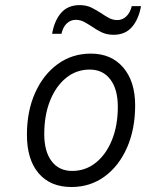

<svg xmlns="http://www.w3.org/2000/svg" viewBox="-20 -738 586 770"><path d="M266.5 12Q182 12 135 -43Q88 -98 88 -197.5Q88 -292.5 121 -366Q154 -439.5 211.8 -481.2Q269.5 -523 344.5 -523Q426.5 -523 474.2 -467.2Q522 -411.5 522 -315.5Q522 -219.5 489.2 -145.5Q456.5 -71.5 399 -29.8Q341.5 12 266.5 12ZM269.5 -52.5Q323 -52.5 364.2 -85.5Q405.5 -118.5 429 -176.5Q452.5 -234.5 452.5 -309.5Q452.5 -380 422.5 -419.5Q392.5 -459 340 -459Q286.5 -459 245.5 -426Q204.5 -393 181 -334.8Q157.5 -276.5 157.5 -200.5Q157.5 -130.5 187 -91.5Q216.5 -52.5 269.5 -52.5ZM435.5 -598.5Q407.5 -598.5 386 -609.2Q364.5 -620 348.5 -631.5Q334 -641 318.2 -649.8Q302.5 -658.5 283.5 -658.5Q263.5 -658.5 248 -644.2Q232.5 -630 226.5 -602.5H189Q198 -655 225 -686.2Q252 -717.5 299.5 -717.5Q327.5 -717.5 348.8 -706.5Q370 -695.5 387.5 -684Q401 -674.5 416.8 -666Q432.5 -657.5 450.5 -657.5Q470.5 -657.5 486 -671.8Q501.5 -686 508.5 -713.5H545.5Q536.5 -661.5 509.5 -630Q482.5 -598.5 435.5 -598.5Z"/></svg>

Font: Overpass Light
Style: Italic
Weight: 300
Italic angle: -10°
Designer: Delve Withrington, Dave Bailey, Thomas Jockin
Foundry: Delve Fonts LLC
Version: Version 4.000; ttfautohint (v1.8.3)